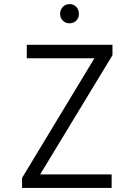

<svg xmlns="http://www.w3.org/2000/svg" viewBox="-20 -919 656 939"><path d="M88 0V-49L458 -661L470 -634H111V-700H530V-649L160 -39L149 -66H526V0ZM320 -805Q300.5 -805 287.2 -818.2Q274 -831.5 274 -851Q274 -871.5 287.2 -885.2Q300.5 -899 320 -899Q340.5 -899 353.2 -885.2Q366 -871.5 366 -851Q366 -831.5 353.2 -818.2Q340.5 -805 320 -805Z"/></svg>

Font: Overpass Mono Light Light
Style: Regular
Weight: 300
Monospace: yes
Version: Version 4.000